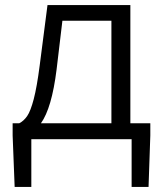

<svg xmlns="http://www.w3.org/2000/svg" viewBox="-20 -551 650 760"><path d="M137 -291 168 -531H496V-63H575V-15L568 189H501V0H104V189H38L30 -15V-63H56Q74 -72 87.5 -91.5Q101 -111 113.5 -158.5Q126 -206 137 -291ZM421 -63V-469H227L204 -276Q185 -123 142 -63Z"/></svg>

Font: Nebula Sans Book
Style: Regular
Weight: 400
Designer: Paul D. Hunt for Adobe (as Source Sans)
Foundry: Nebula Entertainment & Broadcasting LLC
Version: Version 1.010